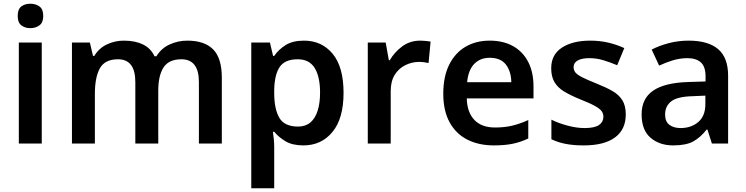

<svg xmlns="http://www.w3.org/2000/svg" viewBox="-20 -770 4004 1030"><path d="M204 -542V0H81V-542ZM143 -750Q171 -750 191.5 -735.5Q212 -721 212 -684Q212 -649 191.5 -634Q171 -619 143 -619Q114 -619 94.5 -634Q75 -649 75 -684Q75 -721 94.5 -735.5Q114 -750 143 -750Z M985 -552Q1077 -552 1123.5 -505Q1170 -458 1170 -353V0H1047V-330Q1047 -452 953 -452Q886 -452 857.5 -408.5Q829 -365 829 -283V0H706V-330Q706 -452 613 -452Q543 -452 516 -404Q489 -356 489 -266V0H366V-542H462L479 -470H486Q511 -512 554 -532Q597 -552 644 -552Q705 -552 747 -531.5Q789 -511 809 -468H819Q845 -511 890 -531.5Q935 -552 985 -552Z M1611 -552Q1706 -552 1764.5 -481.5Q1823 -411 1823 -272Q1823 -134 1763.5 -62Q1704 10 1608 10Q1548 10 1511 -12.5Q1474 -35 1451 -63H1444Q1447 -45 1449 -22.5Q1451 0 1451 20V240H1328V-542H1428L1445 -470H1451Q1474 -504 1512 -528Q1550 -552 1611 -552ZM1577 -452Q1509 -452 1481 -411.5Q1453 -371 1451 -289V-272Q1451 -185 1478.5 -138Q1506 -91 1579 -91Q1619 -91 1645 -113Q1671 -135 1684 -176Q1697 -217 1697 -273Q1697 -359 1668 -405.5Q1639 -452 1577 -452Z M2235 -552Q2247 -552 2263 -550.5Q2279 -549 2290 -547L2279 -432Q2270 -434 2255.5 -436Q2241 -438 2229 -438Q2190 -438 2154.5 -420.5Q2119 -403 2097.5 -368.5Q2076 -334 2076 -281V0H1953V-542H2049L2066 -447H2071Q2096 -490 2137.5 -521Q2179 -552 2235 -552Z M2607 -552Q2680 -552 2732.5 -522.5Q2785 -493 2813.5 -438Q2842 -383 2842 -306V-242H2484Q2486 -167 2525 -126.5Q2564 -86 2635 -86Q2687 -86 2728.5 -96Q2770 -106 2814 -126V-27Q2774 -8 2731.5 1Q2689 10 2629 10Q2549 10 2488 -20.5Q2427 -51 2392.5 -113Q2358 -175 2358 -267Q2358 -359 2389.5 -422.5Q2421 -486 2477 -519Q2533 -552 2607 -552ZM2607 -460Q2556 -460 2524 -427Q2492 -394 2486 -329H2723Q2722 -387 2694 -423.5Q2666 -460 2607 -460Z M3337 -156Q3337 -75 3279 -32.5Q3221 10 3112 10Q3056 10 3015 2Q2974 -6 2938 -23V-128Q2976 -109 3025 -96Q3074 -83 3116 -83Q3170 -83 3193.5 -99.5Q3217 -116 3217 -143Q3217 -160 3208 -173Q3199 -186 3172.5 -201Q3146 -216 3093 -237Q3041 -258 3006.5 -279Q2972 -300 2954.5 -329.5Q2937 -359 2937 -404Q2937 -477 2994.5 -514.5Q3052 -552 3146 -552Q3196 -552 3240.5 -542Q3285 -532 3329 -512L3291 -420Q3253 -436 3216.5 -447Q3180 -458 3142 -458Q3101 -458 3079 -445.5Q3057 -433 3057 -410Q3057 -393 3067.5 -380.5Q3078 -368 3105 -354.5Q3132 -341 3182 -321Q3230 -302 3265 -282Q3300 -262 3318.5 -232.5Q3337 -203 3337 -156Z M3674 -552Q3779 -552 3832.5 -506.5Q3886 -461 3886 -364V0H3799L3775 -75H3771Q3736 -31 3697.5 -10.5Q3659 10 3591 10Q3518 10 3470 -31Q3422 -72 3422 -157Q3422 -241 3483.5 -283.5Q3545 -326 3671 -330L3765 -333V-360Q3765 -413 3739.5 -435.5Q3714 -458 3668 -458Q3628 -458 3590 -446.5Q3552 -435 3516 -418L3476 -504Q3516 -525 3567.5 -538.5Q3619 -552 3674 -552ZM3697 -254Q3613 -252 3580.5 -226Q3548 -200 3548 -156Q3548 -117 3571.5 -100Q3595 -83 3631 -83Q3688 -83 3726 -115.5Q3764 -148 3764 -211V-257Z"/></svg>

Font: Noto Sans New Tai Lue SemiBold
Style: Regular
Weight: 600
Version: Version 2.003